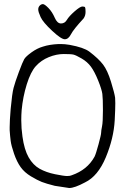

<svg xmlns="http://www.w3.org/2000/svg" viewBox="-20 -899 615 939"><path d="M388.7 -808.6Q339.8 -755.9 327.1 -731.4Q314.5 -707 296.9 -707Q279.3 -707 234.9 -748.5Q190.4 -790 178.7 -815.4Q167 -840.8 167 -852.5Q167 -864.3 174.3 -871.6Q181.6 -878.9 189.9 -878.9Q198.2 -878.9 216.8 -859.9Q235.4 -840.8 247.6 -812.5Q259.8 -784.2 278.3 -784.2Q296.9 -784.2 307.1 -801.8Q317.4 -819.3 344.7 -843.3Q372.1 -867.2 382.8 -867.2Q393.6 -867.2 396 -863.3Q398.4 -859.4 398.4 -840.8Q398.4 -822.3 388.7 -808.6ZM266.6 -683.6Q272.5 -683.6 278.3 -683.6Q296.9 -683.6 320.3 -679.7Q389.6 -667 417 -646.5Q461.9 -612.3 483.9 -583.5Q505.9 -554.7 522.9 -499Q540 -443.4 543 -420.9Q543.9 -412.1 543.9 -394.5Q543.9 -365.2 541 -310.5Q536.1 -222.7 497.6 -129.9Q459 -37.1 395.5 -6.8Q344.7 20.5 318.4 20.5L248 9.8Q205.1 -1 184.1 -9.3Q163.1 -17.6 131.3 -36.6Q99.6 -55.7 81.1 -81.5Q62.5 -107.4 48.8 -147Q35.2 -186.5 32.2 -210Q29.3 -232.4 27.3 -261.7Q27.3 -261.7 27.3 -277.3Q27.3 -307.6 32.2 -366.2Q39.1 -441.4 46.4 -469.2Q53.7 -497.1 72.3 -546.9Q90.8 -596.7 98.6 -609.9Q106.4 -623 134.3 -643.1Q162.1 -663.1 189.5 -670.9Q221.7 -681.6 266.6 -683.6ZM85.9 -360.4Q84 -335.9 84 -311.5Q84 -271.5 89.8 -231.4Q98.6 -167 120.1 -129.4Q141.6 -91.8 173.8 -73.7Q206.1 -55.7 249.5 -46.9Q293 -38.1 308.1 -38.1Q323.2 -38.1 331.1 -42Q407.2 -68.4 442.4 -132.8Q449.2 -146.5 461.9 -193.4Q474.6 -240.2 474.6 -250Q474.6 -259.8 479 -280.8Q483.4 -301.8 483.4 -359.9Q483.4 -418 480.5 -439.9Q477.5 -461.9 460 -505.4Q442.4 -548.8 424.8 -572.8Q407.2 -596.7 379.4 -612.8Q351.6 -628.9 339.8 -631.8Q328.1 -634.8 292 -634.8Q255.9 -634.8 218.8 -619.6Q181.6 -604.5 155.8 -576.2Q129.9 -547.9 110.8 -486.3Q91.8 -424.8 85.9 -360.4Z"/></svg>

Font: Drukaatie burti
Style: Light
Weight: 300
Version: Version 0.14